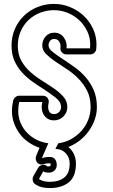

<svg xmlns="http://www.w3.org/2000/svg" viewBox="-20 -752 579 981"><path d="M256 -732Q298 -732 337.5 -716Q377 -700 407 -672Q437 -644 455 -606Q473 -568 473 -524L472 -505Q472 -492 463 -483Q454 -474 440 -474H320Q305 -474 296 -484.5Q287 -495 289 -509Q291 -526 282.5 -539.5Q274 -553 257 -553Q243 -553 235.5 -543Q228 -533 228 -520Q228 -503 250.5 -485.5Q273 -468 304 -448Q333 -429 363.5 -407Q394 -385 418.5 -356.5Q443 -328 459 -291Q475 -254 475 -205Q475 -171 463.5 -139.5Q452 -108 432.5 -81Q413 -54 386.5 -33.5Q360 -13 329 -1Q347 13 357.5 35Q368 57 368 84Q368 150 331.5 179.5Q295 209 234 209Q215 209 196.5 205Q178 201 161 190Q150 183 147.5 170.5Q145 158 151 147L174 107Q182 93 197 90.5Q212 88 223 99Q223 98 230 98Q239 98 239 91Q239 82 235 82Q217 82 206 86Q196 90 186.5 88Q177 86 171 79.5Q165 73 163 63.5Q161 54 165 44L182 3Q152 -7 126 -25Q100 -43 81.5 -67.5Q63 -92 52 -122Q41 -152 41 -187Q41 -210 47 -236Q49 -247 58 -255Q67 -263 78 -263H197Q214 -263 223 -251.5Q232 -240 228 -223Q223 -204 229.5 -186.5Q236 -169 256 -169Q271 -169 281.5 -179.5Q292 -190 292 -205Q292 -231 264.5 -253Q237 -275 201 -298Q172 -316 143.5 -336.5Q115 -357 91.5 -383Q68 -409 53.5 -442Q39 -475 39 -519Q39 -565 56 -604Q73 -643 102.5 -671.5Q132 -700 171.5 -716Q211 -732 256 -732ZM256 -700Q218 -700 184 -686.5Q150 -673 125 -649Q100 -625 85.5 -591.5Q71 -558 71 -519Q71 -473 89.5 -440.5Q108 -408 136.5 -383Q165 -358 197.5 -338Q230 -318 258.5 -298Q287 -278 305.5 -256Q324 -234 324 -205Q324 -177 304 -157Q284 -137 256 -137Q237 -137 223.5 -145.5Q210 -154 202.5 -167.5Q195 -181 193.5 -197.5Q192 -214 197 -231H78Q76 -220 74.5 -209Q73 -198 73 -187Q73 -153 85 -124.5Q97 -96 118 -74Q139 -52 167 -38Q195 -24 227 -20L194 56Q212 50 235 50Q253 50 261.5 62Q270 74 270 91Q270 108 258.5 119Q247 130 230 130Q222 130 214.5 129Q207 128 201 123L179 163Q192 171 206 174Q220 177 234 177Q281 177 308.5 155Q336 133 336 84Q336 52 315.5 30.5Q295 9 263 9L278 -20Q312 -24 342 -40.5Q372 -57 394.5 -81.5Q417 -106 430 -138Q443 -170 443 -205Q443 -254 424.5 -289.5Q406 -325 379 -352Q352 -379 319.5 -400Q287 -421 260 -439.5Q233 -458 214.5 -477Q196 -496 196 -520Q196 -546 213 -565.5Q230 -585 257 -585Q289 -585 306.5 -560Q324 -535 320 -505H440L441 -524Q441 -561 425.5 -593Q410 -625 384.5 -649Q359 -673 325.5 -686.5Q292 -700 256 -700Z"/></svg>

Font: Lichte PostBus
Style: Regular
Weight: 400
Designer: Peter Wiegel
Version: Version 1.001